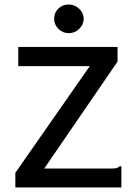

<svg xmlns="http://www.w3.org/2000/svg" viewBox="-20 -831 590 851"><path d="M48 -65 378 -538H61V-623H501V-558L176 -84H473Q489 -84 496.5 -86Q504 -88 510 -94H518V0H48ZM285 -684Q258 -684 239 -703Q220 -722 220 -748Q220 -775 238.5 -793Q257 -811 285 -811Q311 -811 331 -792Q351 -773 351 -748Q351 -722 331 -703Q311 -684 285 -684Z"/></svg>

Font: Inconsolata SemiExpanded SemiBold
Style: Regular
Weight: 600
Width: 6
Monospace: yes
Designer: Raph Levien, Cyreal, Brenton Simpson
Foundry: Raph Levien, Cyreal, Google
Version: Version 3.001; ttfautohint (v1.8.2.53-6de2)